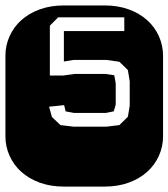

<svg xmlns="http://www.w3.org/2000/svg" viewBox="-22 -689 622 709"><path d="M364.3 -668.9Q413.6 -668.9 453.6 -654.3Q493.7 -639.6 521.7 -614.3Q549.8 -588.9 564.9 -554.9Q580.1 -521 580.1 -482.9V-186Q580.1 -147.9 564.9 -114Q549.8 -80.1 521.7 -54.7Q493.7 -29.3 453.6 -14.6Q413.6 0 364.3 0H213.9Q164.6 0 124.5 -14.6Q84.5 -29.3 56.4 -54.7Q28.3 -80.1 13.2 -114Q-2 -147.9 -2 -186V-482.9Q-2 -521 13.2 -554.9Q28.3 -588.9 56.4 -614.3Q84.5 -639.6 124.5 -654.3Q164.6 -668.9 213.9 -668.9ZM457 -389.2 450.2 -430.2 418.9 -460.9 370.1 -467.8H250L213.9 -461.9V-574.2H437V-625H192.9L162.1 -594.2V-410.2H211.9L252.9 -416H367.2L399.9 -411.1L405.3 -381.8V-304.2Q404.3 -297.9 401.9 -291Q399.4 -284.2 397.9 -277.8L369.1 -272H251L220.2 -277.8L214.8 -300.8L159.2 -294.9L169.9 -256.8L201.2 -227.1L250 -221.2H370.1L418.9 -227.1L450.2 -257.8L457 -298.8Z"/></svg>

Font: Monofett
Style: Regular
Weight: 400
Designer: vernon adams
Foundry: vernon adams
Version: Version 1.000